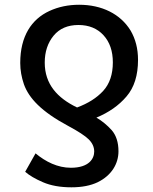

<svg xmlns="http://www.w3.org/2000/svg" viewBox="-20 -569 648 815"><path d="M315.9 -548.8C270 -548.8 228 -540 189.9 -522.5C113.8 -487.3 65.9 -415.5 65.9 -301.8C65.9 -271 71.3 -241.2 81.5 -211.4C102.5 -152.3 156.2 -95.2 268.1 -35.2C312 -11.7 341.8 7.8 356.9 22.9C372.1 38.1 379.9 55.2 379.9 74.2C379.9 103.5 358.9 143.1 280.8 143.1C224.6 143.1 173.8 117.7 130.9 82L86.9 160.2C104 175.3 129.4 190.4 162.6 204.6C195.3 218.8 235.8 226.1 283.2 226.1C327.6 226.1 364.7 218.8 394.5 204.6C453.6 175.8 482.9 126 482.9 73.2C482.9 35.2 473.1 5.4 454.1 -16.6C434.6 -38.1 413.1 -55.7 389.2 -69.8C441.4 -91.3 484.4 -121.1 517.1 -159.7C549.8 -197.8 565.9 -249.5 565.9 -314.9C565.9 -362.3 555.2 -403.8 534.2 -439.5C491.2 -509.8 412.1 -548.8 315.9 -548.8ZM313 -462.9C357.4 -462.9 393.1 -448.2 419.4 -419.4C445.8 -390.6 459 -352.1 459 -304.2C459 -253.4 445.3 -212.9 418 -183.1C390.6 -153.3 353.5 -129.9 307.1 -112.8C223.1 -153.3 169.9 -211.9 169.9 -303.2C169.9 -349.1 182.6 -387.2 207.5 -417.5C232.4 -447.8 267.6 -462.9 313 -462.9Z"/></svg>

Font: Noto Reveo Sans
Style: Regular
Weight: 500
Designer: Monotype Design Team
Foundry: Monotype Imaging Inc.
Version: Version 2.007